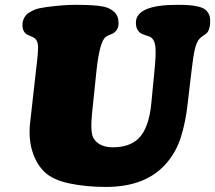

<svg xmlns="http://www.w3.org/2000/svg" viewBox="-20 -737 879 785"><path d="M762.7 -444.3 747.1 -312Q738.8 -237.3 719.7 -176.8Q700.7 -116.2 661.1 -70.3Q577.6 27.3 413.1 27.3Q331.1 27.3 262.7 12.7Q194.3 -2 160.6 -35.2Q127.9 -67.9 112.1 -118.9Q96.2 -169.9 103 -233.9L127.9 -455.6Q136.7 -524.4 135.5 -549.1Q134.3 -573.7 116.7 -584Q112.8 -586.4 102.3 -590.6Q91.8 -594.7 86.9 -598.1Q71.8 -609.9 71.8 -633.8Q71.8 -650.4 78.9 -663.8Q85.9 -677.2 97.9 -684.8Q109.9 -692.4 119.9 -696.5Q129.9 -700.7 140.6 -703.1Q165.5 -708.5 209.5 -712.9Q253.4 -717.3 285.6 -717.3Q372.1 -717.3 405.3 -709.5Q429.7 -704.1 447.3 -688Q464.8 -671.9 464.8 -641.1Q464.8 -617.7 446.8 -603.5Q442.9 -600.1 430.9 -595.5Q418.9 -590.8 412.1 -585.9Q386.7 -566.4 374 -443.4L356.4 -273.9Q348.6 -196.3 361.8 -172.9Q384.3 -134.8 441.9 -134.8Q507.8 -134.8 544.9 -169.4Q588.9 -211.4 598.6 -314L611.3 -445.8Q618.7 -516.6 615.2 -546.9Q611.8 -577.1 592.8 -586.9Q587.9 -588.9 574 -593.3Q560.1 -597.7 554.7 -601.6Q535.6 -615.7 535.6 -644Q535.6 -717.3 704.6 -717.3Q731.9 -717.3 750.2 -716.1Q768.6 -714.8 786.9 -710.9Q805.2 -707 815.7 -700.2Q826.2 -693.4 832.8 -681.4Q839.4 -669.4 839.4 -652.3Q839.4 -618.2 827.1 -603.5Q823.7 -599.6 812.3 -592Q800.8 -584.5 794.9 -577.6Q783.2 -564 776.4 -534.4Q769.5 -504.9 762.7 -444.3Z"/></svg>

Font: Cooper* Black
Style: Italic
Weight: 900
Italic angle: -7°
Designer: Owen Earl
Foundry: indestructible type*
Version: Version 0.001